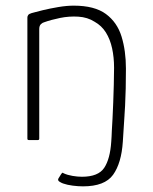

<svg xmlns="http://www.w3.org/2000/svg" viewBox="-20 -496 543 680"><path d="M82 0Q80 0 78.5 -1Q77 -2 77 -5Q77 -112 77 -219Q77 -326 77 -434Q77 -439 80 -443Q83 -447 93 -450Q107 -454 132 -460Q157 -466 186.5 -471Q216 -476 241 -476Q315 -476 355 -446.5Q395 -417 410.5 -366.5Q426 -316 426 -253Q426 -178 423 -121Q420 -64 415 -9Q414 -4 413 -2Q412 0 406 0Q401 0 395 0Q389 0 382 0Q377 0 375.5 -1.5Q374 -3 375 -8Q375 -14 376 -32Q377 -50 378.5 -76Q380 -102 381 -132.5Q382 -163 383 -195Q384 -227 384 -256Q384 -293 377 -325Q370 -357 355 -381Q340 -405 315 -419Q290 -435 257.5 -437Q225 -439 193 -432.5Q161 -426 136 -417Q131 -416 125 -410.5Q119 -405 119 -393Q119 -298 119 -200.5Q119 -103 119 -5Q119 -3 118 -1.5Q117 0 114 0Q106 0 98 0Q90 0 82 0ZM421 -88 415 6Q410 82 380.5 123Q351 164 274 164Q257 164 237.5 161.5Q218 159 204 154Q200 153 191.5 148Q183 143 187 136L197 120Q199 117 200.5 116Q202 115 206 118Q219 124 237 127Q255 130 270 130Q328 130 349 98.5Q370 67 374 6L380 -88Z"/></svg>

Font: Glory Thin ExtraLight
Style: Regular
Weight: 250
Version: Version 1.011